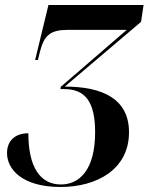

<svg xmlns="http://www.w3.org/2000/svg" viewBox="-20 -734 594 765"><path d="M221 11C366 11 494 -59 494 -207C494 -340 389 -389 238 -389L542 -647L552 -714H173L120 -495H131L140 -531C156 -593 181 -615 250 -615H485L222 -388L221 -379H236C320 -379 359 -328 359 -207C359 -54 294 1 223 1C140 1 93 -68 93 -203C39 -203 8 -172 8 -124C8 -60 68 11 221 11Z"/></svg>

Font: Noto Serif Display Condensed
Style: Bold Italic
Weight: 700
Width: 3
Italic angle: -12°
Designer: Monotype Design Team
Foundry: Monotype Imaging Inc.
Version: Version 2.009